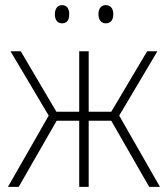

<svg xmlns="http://www.w3.org/2000/svg" viewBox="-20 -729 655 749"><path d="M194 -673C194 -653 203 -638 222 -638C242 -638 250 -652 250 -673C250 -694 242 -709 222 -709C203 -709 194 -693 194 -673ZM364 -674C364 -653 374 -638 392 -638C413 -638 422 -652 422 -674C422 -694 413 -709 392 -709C374 -709 364 -694 364 -674ZM11 0H53L201 -258H289V0H326V-258H414L562 0H604L445 -278L594 -529H554L414 -293H326V-529H289V-293H200L61 -529H21L170 -278Z"/></svg>

Font: Noto Sans SemiCondensed ExtraLight
Style: Regular
Weight: 200
Width: 4
Designer: Monotype Design Team
Foundry: Monotype Imaging Inc.
Version: Version 2.013